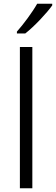

<svg xmlns="http://www.w3.org/2000/svg" viewBox="-20 -1013 301 1033"><path d="M261 -984V-993H180C155 -948 105 -881 71 -843V-833H116C165 -871 233 -944 261 -984ZM154 0V-760H87V0Z"/></svg>

Font: Noto Sans Thaana Light
Style: Regular
Weight: 300
Designer: David Williams
Foundry: Google Inc.
Version: Version 3.001